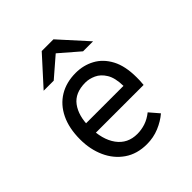

<svg xmlns="http://www.w3.org/2000/svg" viewBox="-201 -869 1018 1018"><g transform="rotate(-45 308.0 -360.0)"><path d="M318.5 12Q245 12 192.8 -24Q140.5 -60 113 -121Q85.5 -182 85.5 -256Q85.5 -340.5 114.5 -400.2Q143.5 -460 195.8 -491.5Q248 -523 318.5 -523Q376 -523 424.2 -497Q472.5 -471 501.5 -416.8Q530.5 -362.5 530.5 -277.5Q530.5 -268 530.2 -254.2Q530 -240.5 528 -223H149.5V-295H449Q448 -356 427.2 -389.8Q406.5 -423.5 376.5 -437Q346.5 -450.5 318.5 -450.5Q240.5 -450.5 204 -401.2Q167.5 -352 167.5 -269.5Q167.5 -173.5 208 -118Q248.5 -62.5 321 -62.5Q351.5 -62.5 381.5 -72.2Q411.5 -82 440.5 -105L486.5 -51.5Q454.5 -24 411.2 -6Q368 12 318.5 12ZM131.5 -576 273 -732H361L502 -576H427L317 -671L207 -576Z"/></g></svg>

Font: Overpass Mono
Style: Regular
Weight: 400
Designer: Delve Withrington, Dave Bailey
Foundry: Delve Fonts LLC
Version: Version 4.000